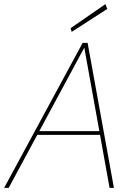

<svg xmlns="http://www.w3.org/2000/svg" viewBox="-29 -907 650 927"><path d="M-9 0 370 -700H394L521 0H500L378 -677L13 0ZM135 -256 148 -274H464L469 -256ZM317 -753 312 -771 480 -887 489 -864Z"/></svg>

Font: DM Sans 12pt Thin
Style: Italic
Weight: 250
Italic angle: -10°
Version: Version 4.004;gftools[0.9.30]